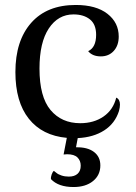

<svg xmlns="http://www.w3.org/2000/svg" viewBox="-20 -543 547 773"><path d="M463 -122Q463 -111 459 -96Q443 -46 399.5 -18Q356 10 293 13L286 50Q332 49 358 68.5Q384 88 384 123Q384 162 354.5 186Q325 210 276 210Q215 210 185 178Q184 171 188 159.5Q192 148 197 145Q199 146 206.5 152.5Q214 159 227.5 163.5Q241 168 257 168Q280 168 292.5 156.5Q305 145 305 124Q305 104 292 91Q279 78 250 78L236 79L249 12Q150 3 96 -65Q42 -133 42 -253Q42 -379 105.5 -451Q169 -523 285 -523Q367 -523 412.5 -487.5Q458 -452 458 -396Q458 -360 438 -338Q418 -316 386 -316Q352 -316 335 -337Q367 -352 367 -403Q367 -445 342 -465Q317 -485 276 -485Q214 -485 176.5 -428.5Q139 -372 139 -267Q139 -153 183.5 -100Q228 -47 303 -47Q358 -47 397 -74Q436 -101 448 -150Q463 -143 463 -122Z"/></svg>

Font: Arima Madurai Medium
Style: Regular
Weight: 500
Designer: Joana Correia and Natanael Gama
Foundry: NDISCOVER
Version: Version 1.020